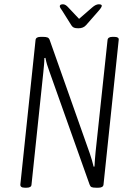

<svg xmlns="http://www.w3.org/2000/svg" viewBox="-20 -874 630 896"><path d="M96 2Q74 2 75 -13L146 -688Q148 -702 170 -702H180Q195 -702 202 -699Q209 -696 212 -687L399 -158Q410 -126 417 -96L421 -97Q422 -112 423 -129.5Q424 -147 426 -164L482 -688Q484 -702 505 -702H513Q536 -702 534 -688L463 -12Q461 2 439 2H428Q413 2 407 -1Q401 -4 398 -13L210 -542Q204 -558 199.5 -573Q195 -588 192 -604L187 -603Q187 -587 185.5 -571.5Q184 -556 182 -535L127 -12Q126 2 104 2ZM441 -854Q455 -854 455 -847Q455 -840 439 -822L382 -757Q369 -742 346 -742Q332 -742 325 -745Q318 -748 313 -756L271 -823Q266 -830 262.5 -835.5Q259 -841 259 -845Q259 -854 274 -854Q286 -854 299 -839L349 -786L410 -839Q427 -854 441 -854Z"/></svg>

Font: Asap Condensed Condensed ExtraLight
Style: Italic
Weight: 200
Width: 3
Italic angle: -6°
Designer: Pablo Cosgaya
Foundry: Omnibus-Type
Version: Version 3.001; ttfautohint (v1.8.4.7-5d5b)